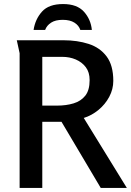

<svg xmlns="http://www.w3.org/2000/svg" viewBox="-20 -929 647 949"><path d="M63 -730H294Q362 -730 418 -712Q474 -694 507 -650Q540 -606 540 -529Q540 -488 520 -450.5Q500 -413 466.5 -385.5Q433 -358 394 -346L607 0H478L284 -327H189V0H77V-666ZM189 -648V-407H262Q307 -407 343.5 -418Q380 -429 401.5 -456Q423 -483 423 -533Q423 -572 404 -597Q385 -622 354.5 -635Q324 -648 288 -648ZM146 -781Q154 -834 187.5 -871.5Q221 -909 292 -909Q361 -909 395 -871Q429 -833 434 -781H377Q370 -803 348 -817Q326 -831 290 -831Q254 -831 232.5 -817Q211 -803 203 -781Z"/></svg>

Font: Rosario SemiBold
Style: Regular
Weight: 600
Designer: Hector Gatti
Foundry: Omnibus Type
Version: Version 1.101; ttfautohint (v1.8.1.43-b0c9)